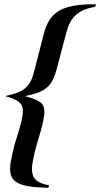

<svg xmlns="http://www.w3.org/2000/svg" viewBox="-20 -706 476 913"><path d="M436 -686C277 -686 216 -653 188 -544L142 -365C123 -290 93 -268 4 -249C66 -233 89 -214 89 -179C89 -155 79 -112 63 -63C44 -7 28 66 28 96C28 162 71 184 210 187L213 175C154 164 132 143 132 97C132 70 143 20 162 -43C181 -103 191 -150 191 -173C191 -215 173 -229 98 -249C196 -268 228 -294 250 -379L295 -550C315 -626 351 -659 433 -674Z"/></svg>

Font: XITS
Style: Bold Italic
Weight: 700
Italic angle: -16.33°
Designer: MicroPress Inc., with final additions and corrections provided by Coen Hoffman, Elsevier (retired)
Version: Version 1.302